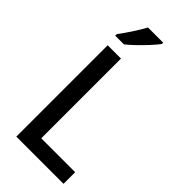

<svg xmlns="http://www.w3.org/2000/svg" viewBox="-291 -1001 1061 1061"><g transform="rotate(45 240.0 -470.5)"><path d="M87 0V-714H191V-91H456V0ZM294 -931Q280 -912 254 -883.5Q228 -855 199 -827Q170 -799 147 -781H79V-793Q103 -825 130 -866Q157 -907 175 -941H294Z"/></g></svg>

Font: Noto Sans Kannada SemiCondensed Medium
Style: Regular
Weight: 500
Width: 4
Designer: Jelle Bosma - Monotype Design Team
Foundry: Monotype Imaging Inc.
Version: Version 2.005; ttfautohint (v1.8.4.7-5d5b)